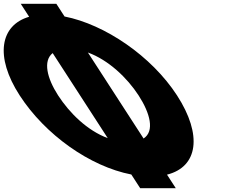

<svg xmlns="http://www.w3.org/2000/svg" viewBox="-309 -917 1285 1014"><path d="M449.3 -185.5 155.2 -639.7C263.4 -600.3 362.3 -506.7 423 -413C484.1 -318.7 508.7 -224.4 449.3 -185.5ZM260 -187.5C151.6 -227.6 58.1 -320.3 -2 -413C-61.1 -504.3 -82.8 -595.5 -30.8 -636.6ZM-155.1 -828.4C-307.9 -784.2 -338.2 -618.6 -205 -413C-70.5 -205.4 165.6 -37.9 384.5 4.6L431.4 77H619.4L573 5.4C736.6 -35.6 761.4 -204 626 -413C491.2 -621.1 244.3 -788.2 31.9 -829.9L-11.5 -897H-199.5Z"/></svg>

Font: Hussar
Style: BdOpOblSeven
Weight: 700
Foundry: Cannot Into Space Fonts
Version: Version 2.00